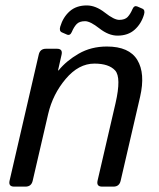

<svg xmlns="http://www.w3.org/2000/svg" viewBox="-20 -694 591 714"><path d="M210 -573.7Q199.2 -578.6 204.1 -595.2Q214.4 -629.9 239 -651.9Q263.7 -673.8 302.7 -673.8Q335.9 -673.8 370.1 -647Q404.3 -620.1 423.3 -620.1Q444.3 -620.1 454.6 -630.9Q464.8 -641.6 472.7 -660.2Q479 -674.8 490.7 -669.9L509.8 -661.6Q520.5 -656.7 515.6 -640.1Q505.4 -605.5 480.7 -583.5Q456.1 -561.5 417 -561.5Q383.8 -561.5 349.6 -588.4Q315.4 -615.2 296.4 -615.2Q275.4 -615.2 265.1 -604.5Q254.9 -593.8 247.1 -575.2Q240.7 -560.5 229 -565.4ZM32.7 0Q10.7 0 15.6 -22L124 -490.7Q128.9 -512.7 150.9 -512.7H191.9Q213.9 -512.7 209 -490.7L195.8 -432.1H197.8Q226.6 -467.8 272.7 -494.4Q318.8 -521 377.4 -521Q460.4 -521 490.7 -470.9Q521 -420.9 501 -334L428.7 -22Q423.8 0 401.9 0H359.9Q337.9 0 342.8 -22L409.7 -310.5Q431.6 -406.2 408.2 -431.9Q384.8 -457.5 331.1 -457.5Q272.5 -457.5 224.4 -400.6Q176.3 -343.8 159.2 -270.5L101.6 -22Q96.7 0 74.7 0Z"/></svg>

Font: Istok Web
Style: Italic
Weight: 400
Italic angle: -13°
Designer: Andrey V. Panov
Foundry: Andrey V. Panov
Version: Version 1.0.2g